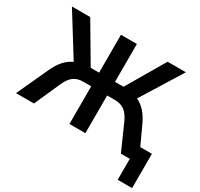

<svg xmlns="http://www.w3.org/2000/svg" viewBox="-181 -945 1393 1340"><g transform="rotate(30 515.5 -275.0)"><path d="M143.6 0 235.4 -206.1C266.6 -277.3 303.7 -303.7 367.7 -303.7H429.7V0H558.1V-303.7H619.1C682.6 -303.7 720.7 -276.9 752.9 -206.1L844.2 0H916V168.9H1032.2V-107.4H938.5L869.6 -256.3C838.9 -321.8 801.3 -365.7 749 -390.1L953.1 -718.8H805.7L626.5 -413.6H558.1V-718.8H429.7V-413.6H362.3L182.1 -718.8H34.7L238.8 -390.1C187.5 -366.7 148.4 -323.7 117.2 -256.3L-1 0Z"/></g></svg>

Font: Winston SemiBold
Style: Regular
Weight: 600
Designer: Vernon Adams, Kim Jin-seong, David Berlow, Cristiano Sobral
Foundry: The Winston Project Authors
Version: Version 3.004